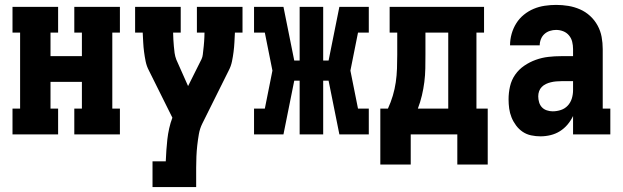

<svg xmlns="http://www.w3.org/2000/svg" viewBox="-20 -548 2540 783"><path d="M31 0V-105H62V-415H31V-520H217V-415H186V-319H314V-415H283V-520H469V-415H438V-105H469V0H283V-105H314V-214H186V-105H217V0Z M602 215V110H656Q657 87 658.5 64.5Q660 42 662.5 20Q665 -2 670 -24.5Q675 -47 683 -68L587 -261Q578 -278 574 -297.5Q570 -317 567.5 -336.5Q565 -356 564 -375.5Q563 -395 562 -415H531V-520H717V-415H686Q686 -401 687 -387Q688 -373 689 -359.5Q690 -346 692 -332Q694 -318 699 -305L747 -197L802 -307Q806 -316 807 -325Q808 -334 809 -343Q810 -352 811 -361Q812 -370 812.5 -379Q813 -388 813.5 -397Q814 -406 814 -415H783V-520H969V-415H938Q937 -395 936 -375.5Q935 -356 932.5 -336.5Q930 -317 926 -297.5Q922 -278 913 -261L805 -44Q795 -24 791 -1Q787 22 784.5 44.5Q782 67 781 90Q780 113 780 136V215Z M1016 0V-105H1060L1091 -260L1060 -415H1016V-520H1136L1180 -301H1202V-520H1298V-301H1320L1364 -520H1484V-415H1440L1409 -260L1440 -105H1484V0H1364L1320 -219H1298V0H1202V-219H1180L1136 0Z M1655 123H1531V-105H1562Q1574 -131 1582 -158Q1590 -185 1594 -212.5Q1598 -240 1599 -268.5Q1600 -297 1600 -325V-415H1569V-520H1954V-415H1923V-105H1969V123H1845V0H1655ZM1684 -105H1808V-415H1715V-325Q1715 -297 1714.5 -269Q1714 -241 1710.5 -213.5Q1707 -186 1700.5 -158.5Q1694 -131 1684 -105Z M2184 8Q2165 8 2146 4Q2127 0 2111.5 -10.5Q2096 -21 2084.5 -36.5Q2073 -52 2066 -69.5Q2059 -87 2056.5 -105.5Q2054 -124 2054 -143Q2054 -170 2060 -196Q2066 -222 2081 -243.5Q2096 -265 2118 -280Q2140 -295 2165 -304Q2190 -313 2216 -316Q2242 -319 2269 -319H2317V-348Q2317 -363 2313.5 -377.5Q2310 -392 2300.5 -403.5Q2291 -415 2277 -420.5Q2263 -426 2248 -426Q2235 -426 2222.5 -422Q2210 -418 2200.5 -409.5Q2191 -401 2186 -388.5Q2181 -376 2181 -363H2060Q2060 -387 2066.5 -410Q2073 -433 2085.5 -453Q2098 -473 2116.5 -488Q2135 -503 2156.5 -512Q2178 -521 2201.5 -524.5Q2225 -528 2248 -528Q2273 -528 2297.5 -524Q2322 -520 2345 -510Q2368 -500 2386.5 -483Q2405 -466 2417 -444Q2429 -422 2433.5 -397.5Q2438 -373 2438 -348V-105H2469V0H2317V-75Q2308 -56 2294.5 -40Q2281 -24 2263.5 -13Q2246 -2 2225.5 3Q2205 8 2184 8ZM2234 -94Q2251 -94 2267.5 -99.5Q2284 -105 2295.5 -117.5Q2307 -130 2312 -146.5Q2317 -163 2317 -180V-217H2269Q2258 -217 2247.5 -216Q2237 -215 2226.5 -212.5Q2216 -210 2206.5 -205.5Q2197 -201 2189.5 -193.5Q2182 -186 2178.5 -176Q2175 -166 2175 -155Q2175 -143 2178.5 -131Q2182 -119 2190 -110.5Q2198 -102 2210 -98Q2222 -94 2234 -94Z"/></svg>

Font: Iosevka Curly Slab Extrabold
Style: Regular
Weight: 800
Monospace: yes
Designer: Belleve Invis
Foundry: Belleve Invis
Version: Version 22.1.2; ttfautohint (v1.8.4)